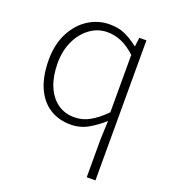

<svg xmlns="http://www.w3.org/2000/svg" viewBox="-141 -648 883 992"><g transform="rotate(20 300.0 -151.5)"><path d="M450 240V35L454 -71Q417 -37 373.5 -12Q330 13 277 13Q211 13 161.5 -19Q112 -51 85 -113Q58 -175 58 -264Q58 -349 90.5 -412Q123 -475 176.5 -509Q230 -543 294 -543Q342 -543 378 -526.5Q414 -510 451 -481H453L459 -530H498V240ZM283 -29Q328 -29 368.5 -52Q409 -75 450 -117V-433Q409 -470 372 -485.5Q335 -501 295 -501Q243 -501 200 -469.5Q157 -438 132 -384.5Q107 -331 107 -264Q107 -193 128 -140.5Q149 -88 188.5 -58.5Q228 -29 283 -29Z"/></g></svg>

Font: Noto Sans JP ExtraLight
Style: Regular
Weight: 250
Designer: Ryoko NISHIZUKA  (kana, bopomofo & ideographs); Paul D. Hunt (Latin, Greek & Cyrillic); Sandoll Communications , Soo-you
Foundry: Adobe
Version: Version 2.004-H2;hotconv 1.0.118;makeotfexe 2.5.65603